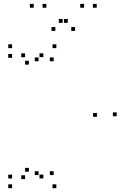

<svg xmlns="http://www.w3.org/2000/svg" viewBox="-20 -971 660 1001"><path d="M273.8 10V-10H253.8V10ZM588.5 -365V-385H568.5V-365ZM273.8 -720V-740H253.8V-720ZM43 -720V-740H23V-720ZM43 -669.5V-689.5H23V-669.5ZM130.7 -634.2V-654.2H110.7V-634.2ZM110.7 -672.8V-692.8H90.7V-672.8ZM110.7 -37.2V-57.2H90.7V-37.2ZM130.7 -75.8V-95.8H110.7V-75.8ZM43 -40.5V-60.5H23V-40.5ZM43 10V-10H23V10ZM206 -673V-693H186V-673ZM181.3 -651.7V-671.7H161.3V-651.7ZM259.8 -651.7V-671.7H239.8V-651.7ZM485.3 -362V-382H465.3V-362ZM259.8 -58.3V-78.3H239.8V-58.3ZM181.3 -58.3V-78.3H161.3V-58.3ZM206 -40.8V-60.8H186V-40.8ZM221.8 -930.7V-950.7H201.8V-930.7ZM333.3 -852V-872H313.3V-852ZM306.7 -852V-872H286.7V-852ZM418.2 -930.7V-950.7H398.2V-930.7ZM484.2 -930.7V-950.7H464.2V-930.7ZM371.5 -810V-830H351.5V-810ZM268.5 -810V-830H248.5V-810ZM155.8 -930.7V-950.7H135.8V-930.7Z"/></svg>

Font: Monaspace Xenon Dots Var
Style: Regular
Weight: 400
Designer: Riley Cran and the Lettermatic Team
Version: Version 1.100 (Monaspace Xenon Dots)